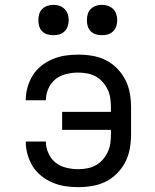

<svg xmlns="http://www.w3.org/2000/svg" viewBox="-20 -763 640 791"><path d="M302 8Q275 8 248.5 4Q222 0 197 -10.5Q172 -21 150.5 -38Q129 -55 115 -77.5Q101 -100 93.5 -126.5Q86 -153 86 -180Q86 -180 86 -180Q86 -180 86 -180H169Q169 -180 169 -180Q169 -180 169 -180Q169 -155 179.5 -131.5Q190 -108 209 -93Q228 -78 253 -72Q278 -66 302 -66Q321 -66 339.5 -69.5Q358 -73 374.5 -82Q391 -91 403.5 -105.5Q416 -120 424 -137Q432 -154 434.5 -172.5Q437 -191 437 -210V-228H236V-302H437V-320Q437 -339 434.5 -357.5Q432 -376 424 -393Q416 -410 403.5 -424.5Q391 -439 374.5 -448Q358 -457 339.5 -460.5Q321 -464 302 -464Q278 -464 253 -458Q228 -452 209 -437Q190 -422 179.5 -398.5Q169 -375 169 -350Q169 -350 169 -350Q169 -350 169 -350H86Q86 -350 86 -350Q86 -350 86 -350Q86 -377 93.5 -403.5Q101 -430 115 -452.5Q129 -475 150.5 -492Q172 -509 197 -519.5Q222 -530 248.5 -534Q275 -538 302 -538Q332 -538 361 -533Q390 -528 416 -515Q442 -502 463 -480.5Q484 -459 497 -433Q510 -407 515 -378Q520 -349 520 -320V-210Q520 -181 515 -152Q510 -123 497 -97Q484 -71 463 -49.5Q442 -28 416 -15Q390 -2 361 3Q332 8 302 8ZM400 -618Q387 -618 375 -621.5Q363 -625 354 -634Q345 -643 341.5 -655Q338 -667 338 -680Q338 -693 341.5 -705Q345 -717 354 -726Q363 -735 375 -739Q387 -743 400 -743Q413 -743 425 -739Q437 -735 446 -726Q455 -717 459 -705Q463 -693 463 -680Q463 -667 459 -655Q455 -643 446 -634Q437 -625 425 -621.5Q413 -618 400 -618ZM200 -618Q187 -618 175 -621.5Q163 -625 154 -634Q145 -643 141.5 -655Q138 -667 138 -680Q138 -693 141.5 -705Q145 -717 154 -726Q163 -735 175 -739Q187 -743 200 -743Q213 -743 225 -739Q237 -735 246 -726Q255 -717 259 -705Q263 -693 263 -680Q263 -667 259 -655Q255 -643 246 -634Q237 -625 225 -621.5Q213 -618 200 -618Z"/></svg>

Font: Iosevka Curly Extended
Style: Regular
Weight: 400
Width: 7
Monospace: yes
Designer: Belleve Invis
Foundry: Belleve Invis
Version: Version 11.1.0; ttfautohint (v1.8.3)